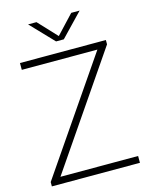

<svg xmlns="http://www.w3.org/2000/svg" viewBox="-137 -1030 869 1115"><g transform="rotate(-15 298.0 -472.0)"><path d="M95.5 -41H562.5V0H33V-26L494 -699H39.5V-740H556V-714ZM402.5 -944.5H453L321 -807H274.5L143 -944.5H193.5L298 -833Z"/></g></svg>

Font: Encode Sans Semi Expanded ExLight
Style: Regular
Weight: 275
Width: 6
Designer: Multiple Designers
Foundry: Impallari Type
Version: Version 2.000